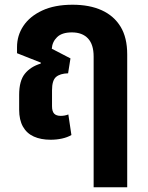

<svg xmlns="http://www.w3.org/2000/svg" viewBox="-20 -581 624 812"><path d="M376 211V-100H518V211ZM194 10Q153 10 123 -3.5Q93 -17 77 -45.5Q61 -74 61 -117V-180Q61 -239 85 -269Q109 -299 152 -312L153 -316L52 -356V-382Q52 -431 79 -471.5Q106 -512 158.5 -536.5Q211 -561 287 -561Q359 -561 410.5 -537.5Q462 -514 490 -468Q518 -422 518 -351V0H376V-342Q376 -393 352 -418.5Q328 -444 284 -444Q242 -444 221.5 -424Q201 -404 199 -375L278 -334L268 -271Q234 -270 217 -255.5Q200 -241 200 -199V-132Q200 -110 209 -100.5Q218 -91 237 -91Q245 -91 253.5 -92.5Q262 -94 269 -97L282 -10Q265 0 242 5Q219 10 194 10Z"/></svg>

Font: Noto Sans Thai SemiCondensed
Style: Bold
Weight: 700
Width: 4
Designer: Monotype Design Team
Foundry: Monotype Imaging Inc.
Version: Version 2.001